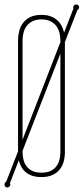

<svg xmlns="http://www.w3.org/2000/svg" viewBox="-40 -776 371 852"><path d="M248 -101.1Q248 -79.6 242.7 -59.6Q237.3 -39.6 225.1 -24.2Q212.9 -8.8 192.9 0.5Q172.9 9.8 144 9.8Q114.3 9.8 94.2 0.5Q74.2 -8.8 62.3 -24.2Q50.3 -39.6 44.9 -59.6Q44.4 -62.5 43.5 -64.9L3.9 37.1Q4.9 38.6 5.4 40Q5.9 41.5 5.9 43.9Q4.9 49.3 0.7 52.7Q-3.4 56.2 -8.8 56.2Q-14.2 55.2 -17.6 50.8Q-21 46.4 -20 41Q-18.6 33.7 -12.2 29.8L40 -104.5V-596.2Q40 -617.2 45.2 -637.7Q50.3 -658.2 62.3 -674.3Q74.2 -690.4 94.2 -700.2Q114.3 -710 144 -710Q172.9 -710 192.9 -700.2Q212.9 -690.4 225.1 -674.3Q237.3 -658.2 242.7 -637.7Q243.7 -634.3 244.1 -630.9L286.1 -738.8Q284.2 -743.2 285.2 -745.1Q286.1 -750.5 290.3 -753.7Q294.4 -756.8 299.8 -755.9Q305.2 -755.9 308.6 -751.7Q312 -747.6 311 -742.2Q309.6 -733.9 303.2 -731L248 -589.4ZM228 -596.2Q228 -613.3 223.9 -630.1Q219.7 -647 210 -660.2Q200.2 -673.3 184.1 -681.6Q168 -689.9 144 -689.9Q120.1 -689.9 104 -681.6Q87.9 -673.3 78.1 -660.2Q68.4 -647 64.2 -630.1Q60.1 -613.3 60.1 -596.2V-156.2L228 -588.9ZM60.1 -101.1Q60.1 -83.5 64.2 -67.1Q68.4 -50.8 78.1 -37.8Q87.9 -24.9 104 -17.3Q120.1 -9.8 144 -9.8Q168 -9.8 184.1 -17.3Q200.2 -24.9 210 -37.8Q219.7 -50.8 223.9 -67.1Q228 -83.5 228 -101.1V-538.1L60.1 -106.9Z"/></svg>

Font: Wire One
Style: Regular
Weight: 400
Designer: Alexei Vanyashin, Gayaneh Bagdasaryan
Foundry: Cyreal Type Foundry
Version: Version 1.000